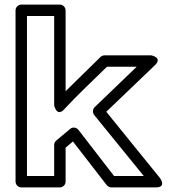

<svg xmlns="http://www.w3.org/2000/svg" viewBox="-20 -795 744 840"><path d="M287 -231 226 -180C220 -175 217 -168 217 -161V-25H98V-725H217V-334C217 -334 228 -281 261 -317C320 -381 385 -441 448 -503H578L394 -326C385 -317 384 -302 392 -292L609 -25H479L323 -227C315 -237 299 -241 287 -231ZM299 -176 447 15C451 20 459 25 467 25H661C711 25 680 -16 680 -16L445 -306L658 -510C693 -544 641 -553 641 -553H438C433 -553 425 -551 420 -546C370 -496 318 -447 267 -396V-750C267 -761 257 -775 242 -775H73C62 -775 48 -765 48 -750V0C48 11 58 25 73 25H242C253 25 267 15 267 0V-149Z"/></svg>

Font: Asimov
Style: XWidOu
Weight: 500
Designer: Google
Version: Version 2.000980; 2014